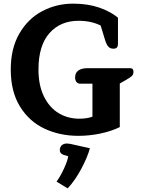

<svg xmlns="http://www.w3.org/2000/svg" viewBox="-20 -730 784 1053"><path d="M39 -349Q39 -465 86.5 -546.5Q134 -628 212 -669Q290 -710 381 -710Q461 -710 523.5 -688.5Q586 -667 627 -633V-489Q627 -477 621.5 -470Q616 -463 602 -463Q583 -463 572.5 -476Q562 -489 553 -521L532 -590Q480 -616 411 -616Q311 -616 251 -548Q191 -480 191 -349Q191 -262 221 -201Q251 -140 301.5 -109.5Q352 -79 415 -79Q456 -79 487 -90V-271H421Q407 -271 399.5 -280Q392 -289 392 -306Q392 -331 410 -343.5Q428 -356 458 -356H694Q712 -356 712 -336Q712 -322 703.5 -313.5Q695 -305 670 -291L637 -272V-33Q590 -10 530 2.5Q470 15 410 15Q309 15 225 -24Q141 -63 90 -145Q39 -227 39 -349ZM290 266Q311 238 331 194.5Q351 151 354 127L328 119Q308 112 308 94Q308 77 318.5 67Q329 57 348 57Q353 57 365 59L473 83Q460 132 425.5 196.5Q391 261 351 303Z"/></svg>

Font: Maitree
Style: Bold
Weight: 700
Designer: CadsonDemak Team
Foundry: CadsonDemak
Version: Version 1.002